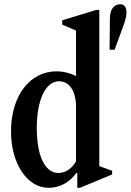

<svg xmlns="http://www.w3.org/2000/svg" viewBox="-20 -868 612 898"><path d="M492.5 -635.5H516L561.5 -759.5C568 -779 571.5 -796.5 571.5 -810C571.5 -833.5 561.5 -848 543.5 -848C513 -848 494.5 -826 494 -781.5ZM207 10.5C259 10.5 305 -14.5 337.5 -59.5L341.5 -57.5V10.5H353.5L504.5 -52V-69.5L444.5 -91V-821.5H430L271 -773V-753L335.5 -725V-512.5C306 -527 274.5 -534.5 245.5 -534.5C119 -534.5 31.5 -419.5 31.5 -253.5C31.5 -102 108 10.5 207 10.5ZM253 -59C189.5 -59 152 -140.5 152 -270C152 -400.5 193.5 -488 256 -488C305 -488 335.5 -441.5 335.5 -369V-113C316.5 -80 287 -59 253 -59Z"/></svg>

Font: Libre Caslon Condensed SemiBold
Style: Regular
Weight: 600
Designer: Pablo Impallari, Rodrigo Fuenzalida, Katja Schimmel, Ertekin Erdin
Foundry: Pablo Impallari, Rodrigo Fuenzalida
Version: Version 2.000;gftools[0.9.33]